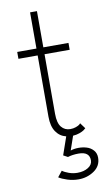

<svg xmlns="http://www.w3.org/2000/svg" viewBox="-90 -623 487 880"><g transform="rotate(-10 154.0 -183.0)"><path d="M26.5 -410.5H116V-579H148V-410.5H265V-378.5H148V-101Q148 -58.5 163.8 -39.2Q179.5 -20 205 -20Q219 -20 230.8 -24.2Q242.5 -28.5 247 -32Q251.5 -35.5 253.5 -38.5L273 -12Q269.5 -8.5 263.2 -4Q257 0.5 242.8 5.8Q228.5 11 212 12L189.5 77Q205.5 71.5 225.5 71.2Q245.5 71 264 76.5Q282.5 82 295 96Q307.5 110 307.5 130.5Q307.5 169.5 275.2 191.5Q243 213.5 202.5 213.5Q176.5 213.5 151.2 205.5Q126 197.5 111.5 188L133 161Q144 169.5 163.2 176.2Q182.5 183 202.5 183Q232.5 183 252.8 170.2Q273 157.5 273 137Q273 97 222.5 97Q194 97 172 104L151.5 93L180.5 9.5Q151 2.5 133.5 -23.2Q116 -49 116 -93V-378.5H26.5Z"/></g></svg>

Font: League Spartan ExtraLight
Style: Regular
Weight: 200
Foundry: The League of Moveable Type
Version: Version 2.002